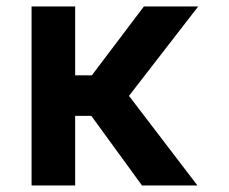

<svg xmlns="http://www.w3.org/2000/svg" viewBox="-20 -565 697 585"><path d="M209 -545.4V-335.4H259.8L418.5 -545.4H584L373 -272.9L581.5 0H412.6L258.3 -211.9H209V0H76.2V-545.4Z"/></svg>

Font: Interop SemBd
Style: Regular
Weight: 600
Designer: Rasmus Andersson, Google, Jang Haemin
Foundry: jhaemin
Version: Version 1.007